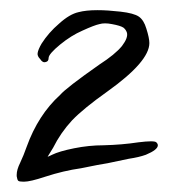

<svg xmlns="http://www.w3.org/2000/svg" viewBox="-20 -682 362 376"><path d="M133.8 -658.2Q148.4 -662.1 170.9 -662.1Q190.4 -662.1 215.8 -659.2Q242.2 -656.2 252 -649.4Q261.7 -642.6 266.6 -626Q272.5 -607.4 272.5 -597.7Q272.5 -561.5 190.4 -502.9Q143.6 -469.7 121.1 -446.3Q98.6 -421.9 84 -392.6Q80.1 -386.7 73.2 -375Q76.2 -376 82 -378.9Q95.7 -385.7 125 -391.6Q154.3 -397.5 182.6 -397.5Q218.8 -398.4 251 -403.3Q282.2 -407.2 286.1 -403.3Q289.1 -400.4 289.1 -397.5Q289.1 -388.7 265.6 -378.9Q252 -374 232.4 -371.1Q213.9 -367.2 190.4 -362.3Q176.8 -360.4 138.7 -352.5Q104.5 -347.7 68.4 -335.9Q39.1 -326.2 27.3 -326.2Q26.4 -326.2 25.4 -326.2Q17.6 -326.2 15.6 -328.1Q13.7 -330.1 12.7 -336.9Q12.7 -337.9 12.7 -339.8Q12.7 -349.6 19.5 -363.3Q26.4 -377.9 32.2 -394.5Q54.7 -457 97.7 -496.1Q109.4 -509.8 174.8 -555.7Q205.1 -575.2 218.8 -591.8Q231.4 -608.4 228.5 -618.2Q226.6 -624 221.7 -627.9Q215.8 -631.8 199.2 -634.8Q184.6 -637.7 174.8 -634.8Q165 -632.8 141.6 -622.1Q119.1 -612.3 97.7 -594.7Q75.2 -576.2 75.2 -568.4Q75.2 -561.5 69.3 -560.5Q63.5 -558.6 58.6 -566.4Q52.7 -572.3 53.7 -578.1Q54.7 -585 61.5 -596.7Q75.2 -618.2 95.7 -635.7Q116.2 -654.3 133.8 -658.2Z"/></svg>

Font: Yahfie
Style: Heavy
Weight: 600
Designer: Joe Palazzolo
Foundry: jozolo LLC
Version: Version 001.000